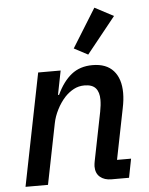

<svg xmlns="http://www.w3.org/2000/svg" viewBox="-55 -840 685 885"><g transform="rotate(-5 287.5 -397.5)"><path d="M131 0H27L131 -520H235L213 -409H218Q246 -469 285.5 -500.5Q325 -532 383 -532Q447 -532 480 -495Q513 -458 513 -392Q513 -376 511 -358.5Q509 -341 505 -322L458 -87H523L506 0H425Q392 0 372 -17Q352 -34 352 -66Q352 -72 353 -78Q354 -84 355 -90L400 -315Q403 -330 404.5 -344Q406 -358 406 -370Q406 -405 390 -423.5Q374 -442 338 -442Q311 -442 288.5 -430Q266 -418 247 -398Q225 -374 209 -342.5Q193 -311 187 -280ZM502 -749 368 -582 304 -616 415 -795Z"/></g></svg>

Font: IBM Plex Sans Medium
Style: Italic
Weight: 500
Italic angle: -11.31°
Designer: Mike Abbink, Paul van der Laan, Pieter van Rosmalen
Foundry: Bold Monday
Version: Version 3.201